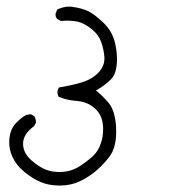

<svg xmlns="http://www.w3.org/2000/svg" viewBox="-20 -264 540 589"><path d="M164.1 305.2Q196.8 305.2 224.1 292.5Q260.3 275.9 290.5 245.6Q316.4 219.2 325 201.4Q333.5 183.6 335.9 155.8Q336.4 147.5 336.4 140.1Q336.4 132.8 335.9 122.3Q335.4 111.8 332.5 96.7Q327.1 66.9 310.5 48.3Q293 28.8 282.7 20.5L274.4 13.7L283.2 8.3Q299.3 -1 317.9 -18.1Q335 -33.7 337.9 -64.9Q338.9 -73.7 338.9 -82Q338.9 -107.4 332.5 -133.8Q324.2 -168.9 295.9 -195.6Q267.6 -222.2 249 -230.5Q230.5 -238.8 204.1 -242.7Q198.2 -243.7 192.4 -243.7Q174.3 -243.7 155.8 -234.9L150.9 -223.6Q150.4 -221.7 150.4 -219.2Q150.4 -211.4 155.3 -206.1L166.5 -199.7Q177.7 -200.7 183.3 -200.7Q189 -200.7 195.3 -200.4Q201.7 -200.2 210.7 -199Q219.7 -197.8 228.5 -194.3Q247.1 -187 264.6 -171.9Q282.7 -156.7 290.5 -134.8Q298.3 -112.8 300.3 -88.9Q300.3 -86.4 300.3 -83.3Q300.3 -80.1 299.6 -75Q298.8 -69.8 296.4 -63.5Q291.5 -50.8 280.8 -40Q260.3 -19.5 227.5 -10.3Q194.8 -1 160.6 4.4L156.7 13.7Q156.2 15.6 156.2 17.6Q156.2 26.4 160.2 33.2Q185.5 43.5 213.4 45.4Q250.5 47.9 273.9 71.3Q292.5 89.8 295.4 117.2Q296.4 125.5 296.4 133.3Q296.4 154.3 290 173.8Q281.7 200.7 261.2 218.3Q241.7 235.4 220.2 248.5Q194.3 263.7 162.1 263.7Q140.1 263.7 121.6 256.8Q99.6 248.5 75.7 227.1Q50.8 205.1 50.8 176.8Q50.8 147.5 84.5 123L90.3 112.3Q90.3 111.8 90.3 111.3Q90.3 100.6 85 92.3L74.7 86.4L61 88.4Q43 98.1 27.3 115.5Q11.7 132.8 8.8 161.1Q8.3 167 8.3 173.8Q8.3 194.8 17.6 215.8Q29.3 241.7 51.3 260.3Q88.4 292 124 300.8Q142.6 305.2 164.1 305.2Z"/></svg>

Font: Bakudai
Style: ExtraLight
Weight: 200
Version: Version 1.48